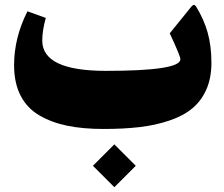

<svg xmlns="http://www.w3.org/2000/svg" viewBox="-20 -532 926 792"><path d="M451.7 63.5 540 151.9 451.7 240.2 363.3 151.9ZM407.2 0Q322.8 0 258.1 -13.2Q193.4 -26.4 142.6 -55.9Q91.8 -85.4 64.9 -137.7Q38.1 -189.9 38.1 -263.2Q38.1 -376.5 93.3 -485.4L168.9 -458Q154.3 -405.3 154.3 -364.7Q154.3 -239.7 416.5 -239.7Q724.1 -239.7 724.1 -287.6Q724.1 -300.8 680.2 -394.5L769 -504.4Q775.4 -511.2 779.1 -512Q782.7 -512.7 788.1 -506.3Q820.8 -453.6 836.4 -398.2Q852.1 -342.8 852.1 -272.9Q852.1 -210 831.1 -162.6Q810.1 -115.2 772.7 -84.5Q735.4 -53.7 678.7 -34.7Q622.1 -15.6 556.4 -7.8Q490.7 0 407.2 0Z"/></svg>

Font: Sahel Black FD
Style: Black-FD
Weight: 900
Foundry: Saber Rastikerdar (saber.rastikerdar@gmail.com)
Version: Version 3.3.1